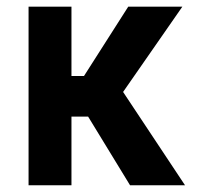

<svg xmlns="http://www.w3.org/2000/svg" viewBox="-20 -548 590 568"><path d="M191.4 -528.3V0H64.5V-528.3ZM519.5 -528.3 293.5 -203.1H166L149.4 -323.2H228.5L359.4 -528.3ZM364.7 0 226.6 -226.1 332.5 -293.5 527.3 0Z"/></svg>

Font: Roboto SemiCondensed SemiBold
Style: Regular
Weight: 600
Width: 4
Designer: Christian Robertson
Foundry: Google
Version: Version 3.009; 2024